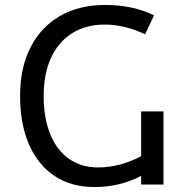

<svg xmlns="http://www.w3.org/2000/svg" viewBox="-20 -744 744 774"><path d="M361 10Q267 10 200 -34.5Q133 -79 97 -161.5Q61 -244 61 -358Q61 -470 102.5 -552Q144 -634 221 -679Q298 -724 404 -724Q460 -724 509.5 -713.5Q559 -703 601 -682L565 -606Q522 -626 481.5 -635.5Q441 -645 403 -645Q326 -645 270.5 -610Q215 -575 185.5 -510.5Q156 -446 156 -357Q156 -268 182.5 -203Q209 -138 258.5 -103.5Q308 -69 375 -69Q419 -69 462.5 -80.5Q506 -92 549 -114V-295H639V0H549V-35Q507 -13 460 -1.5Q413 10 361 10Z"/></svg>

Font: Noto Sans Georgian
Style: Regular
Weight: 400
Designer: Monotype Design Team, Akaki Razmadze
Foundry: Google LLC
Version: Version 2.002